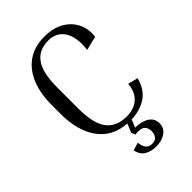

<svg xmlns="http://www.w3.org/2000/svg" viewBox="-265 -792 1117 1117"><g transform="rotate(-45 293.0 -233.5)"><path d="M443 140Q443 179 412 201Q381 223 332 223Q294 223 263.5 205.5Q233 188 225 145L273 131Q277 166 291 180.5Q305 195 328 195Q354 195 366 179.5Q378 164 378 140Q378 117 365.5 101.5Q353 86 320 86Q309 86 297 88L287 63L309 9Q194 1 134 -83Q74 -167 74 -303V-378Q74 -472 102.5 -542Q131 -612 187 -651Q243 -690 324 -690Q399 -690 448 -660.5Q497 -631 519 -583.5Q541 -536 533 -480L447 -459Q458 -555 425 -606.5Q392 -658 324 -658Q248 -658 208.5 -604Q169 -550 169 -428V-253Q169 -130 211 -76Q253 -22 336 -22Q369 -22 399 -33.5Q429 -45 450 -73Q471 -101 476 -151L538 -135Q517 -58 464.5 -25Q412 8 344 10L324 58Q377 58 410 79.5Q443 101 443 140Z"/></g></svg>

Font: Inria Serif
Style: Regular
Weight: 400
Designer: Black Foundry Team
Foundry: Black Foundry
Version: Version 1.000; ttfautohint (v1.8.3)